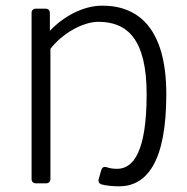

<svg xmlns="http://www.w3.org/2000/svg" viewBox="-20 -655 667 686"><path d="M342.8 3.9C361.3 8.8 385.7 10.7 405.3 10.7C503.9 10.7 574.2 -75.2 574.2 -318.4C574.2 -550.8 476.6 -634.8 345.7 -634.8C275.4 -634.8 205.1 -594.7 158.2 -544.9V-608.4C158.2 -618.2 152.3 -624 142.6 -624H108.4C98.6 -624 92.8 -618.2 92.8 -608.4V-15.6C92.8 -5.9 98.6 0 108.4 0H144.5C154.3 0 160.2 -5.9 160.2 -15.6V-480.5C201.2 -534.2 275.4 -577.1 331.1 -577.1C434.6 -577.1 503.9 -515.6 503.9 -318.4C503.9 -112.3 456.1 -51.8 398.4 -51.8C383.8 -51.8 372.1 -53.7 361.3 -57.6C351.6 -60.5 344.7 -57.6 341.8 -46.9L333 -16.6C330.1 -7.8 333 1 342.8 3.9Z"/></svg>

Font: Ed Sans Neue Light
Style: Regular
Weight: 300
Designer: Stephen Hutchings
Version: Version 1.004;PS 001.004;hotconv 1.0.88;makeotf.lib2.5.64775